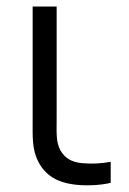

<svg xmlns="http://www.w3.org/2000/svg" viewBox="-20 -560 396 588"><path d="M203 4.5C235.5 9.5 283.5 8.5 319 0V-64.5C291 -59 258 -57.5 229.5 -60.5C201 -63.5 179 -74.5 164.5 -100.5C151 -126.5 153.5 -152.5 153.5 -198.5V-540H80V-195.5C80 -140 77.5 -102.5 98 -63.5C121 -20 159 -1.5 203 4.5Z"/></svg>

Font: Manrope
Style: Regular
Weight: 400
Designer: Mikhail Sharanda
Foundry: Mikhail Sharanda
Version: Version 4.505